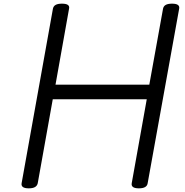

<svg xmlns="http://www.w3.org/2000/svg" viewBox="-20 -1014 1009 1048"><path d="M137 14Q93 14 98 -14L269 -967Q272 -981 284 -987.5Q296 -994 318 -994Q363 -994 357 -967L283 -552H795L870 -967Q873 -981 885 -987.5Q897 -994 919 -994Q963 -994 958 -967L786 -14Q784 0 772 7Q760 14 738 14Q694 14 699 -14L781 -472H268L186 -14Q183 0 171 7Q159 14 137 14Z"/></svg>

Font: Playwrite DE VA
Style: Regular
Weight: 400
Designer: Veronika Burian, José Scaglione
Foundry: TypeTogether
Version: Version 1.002